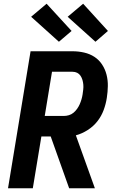

<svg xmlns="http://www.w3.org/2000/svg" viewBox="-20 -1010 640 1030"><path d="M489 0H351L252 -278H202L156 0H23L144 -735H369Q401 -735 431.5 -728Q462 -721 486.5 -705Q511 -689 527.5 -664Q544 -639 551.5 -609.5Q559 -580 558.5 -548.5Q558 -517 553 -485Q548 -452 536 -419.5Q524 -387 502.5 -359.5Q481 -332 450.5 -312.5Q420 -293 387 -284ZM220 -388H323Q336 -388 349.5 -392Q363 -396 374 -405Q385 -414 393.5 -426Q402 -438 407.5 -450.5Q413 -463 417 -476.5Q421 -490 423 -503Q425 -516 426.5 -529.5Q428 -543 427 -555.5Q426 -568 422.5 -580.5Q419 -593 412 -603.5Q405 -614 394 -619.5Q383 -625 369 -625H259ZM492 -786 343 -920 426 -990 559 -844ZM296 -786 147 -920 230 -990 364 -844Z"/></svg>

Font: Iosevka XBd Ex Obl
Style: Regular
Weight: 800
Width: 7
Italic angle: -9°
Monospace: yes
Designer: Belleve Invis
Foundry: Belleve Invis
Version: Version 32.5.0; ttfautohint (v1.8.4)